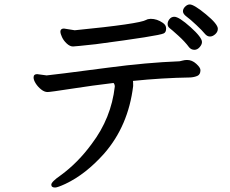

<svg xmlns="http://www.w3.org/2000/svg" viewBox="-20 -796 1040 868"><path d="M229 51.8Q211.9 51.8 211.9 38.8Q211.9 25.9 254.9 -3.9Q333 -61 395 -146Q482.9 -262.2 499 -404.8Q499 -414.6 493.2 -420.9Q398.9 -409.7 303 -394.8Q207 -379.9 194.8 -379.9Q180.7 -379.9 165.8 -391.8Q150.9 -403.8 141.4 -418.9Q131.8 -434.1 131.8 -445.8Q131.8 -460.9 147.9 -460.9L190.9 -455.1Q215.8 -457 469.2 -490.2Q642.1 -513.2 792 -519Q798.8 -520 806.9 -522.5Q814.9 -524.9 826.2 -524.9Q848.1 -524.9 867.2 -507.6Q886.2 -490.2 886.2 -479Q886.2 -459 872.1 -452.9Q857.9 -446.8 839.8 -445.8Q712.9 -443.8 581.1 -430.2Q582 -429.2 582 -407.2Q560.1 -227.1 451.2 -102.1Q367.2 -7.8 275.9 35.2Q240.2 51.8 229 51.8ZM310.1 -585.9Q295.9 -585.9 281.5 -599.4Q267.1 -612.8 260 -628.9Q252.9 -645 252.9 -651.9Q252.9 -667 269 -667L317.9 -659.2Q609.9 -688 641.1 -706.1Q646 -709 650.4 -709.5Q654.8 -710 661.1 -710.9Q689.9 -710.9 715.8 -692.9Q731 -683.1 731 -667Q731 -649.9 720.2 -645Q698.2 -633.8 413.1 -596.2Q318.8 -585.9 310.1 -585.9ZM858.9 -570.8Q844.7 -570.8 835 -582Q815.9 -607.9 785.9 -635Q755.9 -662.1 746.8 -668.9Q737.8 -675.8 737.8 -688Q737.8 -699.2 746.3 -709.7Q754.9 -720.2 768.1 -720.2Q789.1 -720.2 841.1 -673.6Q893.1 -627 893.1 -606Q893.1 -594.7 882.6 -582.8Q872.1 -570.8 858.9 -570.8ZM929.2 -630.9Q916 -630.9 905.5 -644Q895 -657.2 867.4 -683.1Q839.8 -709 823.5 -720.9Q807.1 -732.9 807.1 -745.1Q807.1 -756.3 817.1 -766.1Q827.1 -775.9 837.9 -775.9Q856.9 -775.9 910.9 -731.4Q964.8 -687 964.8 -666Q964.8 -651.9 953.1 -641.4Q941.4 -630.9 929.2 -630.9Z"/></svg>

Font: LXGW WenKai Screen R
Style: Regular
Weight: 400
Designer: Fontworks Inc.
Version: Version 1.235;May 31, 2022